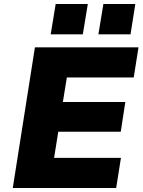

<svg xmlns="http://www.w3.org/2000/svg" viewBox="-20 -942 714 962"><path d="M44 0 155 -705H674L650 -554H315L295 -431H608L585 -282H272L251 -151H586L562 0ZM473 -770 498 -922H658L634 -770ZM234 -770 259 -922H420L395 -770Z"/></svg>

Font: Nunito Sans 7pt Black
Style: Italic
Weight: 900
Italic angle: -9°
Version: Version 3.101;gftools[0.9.27]